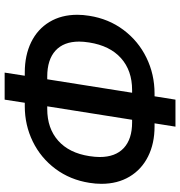

<svg xmlns="http://www.w3.org/2000/svg" viewBox="6 -802 790 843"><g transform="rotate(90 401.5 -380.0)"><path d="M430.7 -93.3 417 -4.9H298.3L312 -93.3H297.4Q222.2 -93.3 164.8 -121.3Q107.4 -149.4 75.9 -201.7Q44.4 -253.9 44.4 -324.2Q44.4 -349.1 48.8 -376Q62 -461.4 110.8 -526.6Q159.7 -591.8 232.7 -627.4Q305.7 -663.1 390.6 -663.1H402.3L417 -754.9H535.6L521 -663.1H534.7Q609.9 -663.1 666.7 -634.5Q723.6 -606 755.1 -553.2Q786.6 -500.5 786.6 -429.7Q786.6 -404.3 782.2 -377Q769 -292.5 720.9 -228Q672.9 -163.6 600.8 -128.4Q528.8 -93.3 445.8 -93.3ZM327.6 -191.9 386.7 -564.5H375Q289.1 -564.5 234.6 -515.6Q180.2 -466.8 166 -376Q162.1 -351.1 162.1 -332Q162.1 -264.2 201.9 -228Q241.7 -191.9 315.9 -191.9ZM505.4 -564.5 446.3 -191.9H458Q543 -191.9 597.2 -240Q651.4 -288.1 665 -377Q668.9 -402.8 668.9 -422.4Q668.9 -491.2 629.6 -527.8Q590.3 -564.5 517.1 -564.5Z"/></g></svg>

Font: Mardoto Medium
Style: Italic
Weight: 500
Italic angle: -12°
Designer: Christian Robertson, Vahan Hovhannisyan
Foundry: Google
Version: Version 1.000